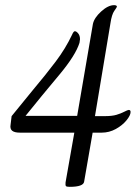

<svg xmlns="http://www.w3.org/2000/svg" viewBox="-20 -724 526 744"><path d="M234 -17 268 -210H57Q36 -210 27 -217.5Q18 -225 21 -241L25 -274L91 -355L109 -377Q157 -434 195.5 -485Q234 -536 259 -589Q265 -603 270 -603Q276 -603 283 -594.5Q290 -586 290 -572Q290 -568 288 -558Q273 -510 210.5 -435Q148 -360 144 -355L79 -275H279L340 -631Q345 -655 372 -679.5Q399 -704 422 -704Q433 -704 433 -698Q433 -696 423 -682Q413 -668 408 -634L348 -274H386Q414 -274 431 -279Q448 -284 461.5 -291Q475 -298 479 -298Q486 -298 486 -290Q486 -277 470 -257.5Q454 -238 428.5 -224Q403 -210 374 -210H339L306 -20Q303 0 250 0Q238 0 235.5 -3Q233 -6 234 -17Z"/></svg>

Font: Charm
Style: Regular
Weight: 400
Designer: Katatrad Aksorn Co.,Ltd.
Foundry: Cadson Demak Co.,Ltd.
Version: Version 1.001